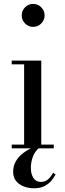

<svg xmlns="http://www.w3.org/2000/svg" viewBox="-20 -778 343 1007"><path d="M196.5 -460V-19.5H262V0H41.5V-19.5H106.5V-440.5H41.5V-460ZM154 -637Q129 -637 111.5 -654.8Q94 -672.5 94 -697.5Q94 -722 111.5 -739.8Q129 -757.5 154 -757.5Q178.5 -757.5 196.2 -739.8Q214 -722 214 -697.5Q214 -672.5 196.2 -654.8Q178.5 -637 154 -637ZM157 209.5Q131.5 209.5 106.5 200.5Q81.5 191.5 65.2 172.5Q49 153.5 49 123.5Q49 93.5 61.8 70.2Q74.5 47 95.5 29.8Q116.5 12.5 141 0.5Q165.5 -11.5 189 -19L195 -8.5Q179.5 0 167.5 16.2Q155.5 32.5 148.8 54.8Q142 77 142 103.5Q142 135 155.2 155.5Q168.5 176 194 176Q218 176 233 161.8Q248 147.5 259 128L271.5 137Q264 151 250.8 168Q237.5 185 215 197.2Q192.5 209.5 157 209.5Z"/></svg>

Font: Bodoni Moda 11pt
Style: Regular
Weight: 400
Version: Version 2.004